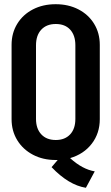

<svg xmlns="http://www.w3.org/2000/svg" viewBox="-20 -745 529 912"><path d="M454 -179Q454 -112 416 -62.5Q378 -13 313 6Q371 59 430 69L388 147Q306 134 225 49L254 15H245H244Q184 15 136.5 -10Q89 -35 62 -79Q35 -123 35 -179V-532Q35 -588 62 -632Q89 -676 136.5 -700.5Q184 -725 244 -725H245Q305 -725 352.5 -700.5Q400 -676 427 -632Q454 -588 454 -532ZM338 -530Q338 -577 313.5 -604Q289 -631 245 -631Q201 -631 176 -604Q151 -577 151 -530V-180Q151 -134 176 -107Q201 -80 245 -80Q288 -80 313 -106.5Q338 -133 338 -180Z"/></svg>

Font: Akshar Medium
Style: Regular
Weight: 500
Designer: Tall Chai
Foundry: Tall Chai
Version: Version 1.000